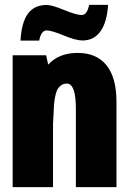

<svg xmlns="http://www.w3.org/2000/svg" viewBox="-20 -772 537 792"><path d="M320.3 -605Q293 -605 242.9 -625.7Q192.9 -646.5 172.4 -646.5Q149.9 -646.5 141.6 -604.5H64.5Q68.8 -679.7 95.2 -715.6Q121.6 -751.5 172.4 -751.5Q194.3 -751.5 244.6 -730.7Q294.9 -710 317.1 -710Q339.4 -710 347.7 -752H425.8Q421.4 -680.2 394.3 -642.6Q367.2 -605 320.3 -605ZM178.7 -505.4Q222.7 -553.7 300.5 -553.7Q378.4 -553.7 419.4 -502.7Q460.4 -451.7 460.4 -352.1V0H293V-322.3Q293 -427.2 255.9 -427.2Q241.2 -427.2 230.7 -418.9Q220.2 -410.6 215.1 -399.2Q210 -387.7 206.5 -368.4Q203.1 -349.1 202.4 -334.2Q201.7 -319.3 200.7 -296.4Q199.7 -273.4 198.7 -261.7V0H32.2V-543.9H170.4Z"/></svg>

Font: Open Sans Hebrew Condensed Extra Bold
Style: Regular
Weight: 800
Width: 3
Foundry: Ascender Corporation, Yanek Iontef
Version: Version 2.001;PS 002.001;hotconv 1.0.70;makeotf.lib2.5.58329